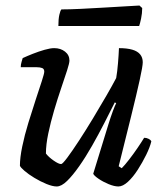

<svg xmlns="http://www.w3.org/2000/svg" viewBox="-20 -674 595 694"><path d="M185 0Q170 0 148 -9Q126 -18 104.5 -31Q83 -44 68.5 -56.5Q54 -69 52 -75Q52 -104 60.5 -145Q69 -186 82.5 -230Q96 -274 109 -313.5Q122 -353 131 -380.5Q140 -408 140 -415Q140 -425 132.5 -428Q125 -431 113 -431H55Q55 -441 58 -450.5Q61 -460 62 -464Q77 -471 98.5 -479.5Q120 -488 141 -494Q162 -500 176 -500Q199 -500 215 -487.5Q231 -475 231 -455Q231 -446 222.5 -419.5Q214 -393 201 -355Q188 -317 175.5 -274.5Q163 -232 154.5 -191.5Q146 -151 146 -119Q156 -106 174 -93.5Q192 -81 201 -81Q206 -81 223.5 -104.5Q241 -128 265.5 -165.5Q290 -203 316 -246Q342 -289 364.5 -328Q387 -367 400 -392Q404 -415 406.5 -445.5Q409 -476 410 -500Q439 -500 458 -494.5Q477 -489 486.5 -477.5Q496 -466 496 -449Q496 -435 485 -385Q474 -335 454.5 -256Q435 -177 409 -73L420 -66Q431 -77 446.5 -97Q462 -117 477 -139Q492 -161 501 -176Q510 -176 517.5 -172Q525 -168 527 -163Q522 -142 508.5 -114.5Q495 -87 478 -60.5Q461 -34 442.5 -17Q424 0 408 0Q393 0 372.5 -8.5Q352 -17 336 -28Q320 -39 317 -46L372 -225Q380 -251 388 -272.5Q396 -294 400 -301L395 -304Q378 -270 357 -229Q336 -188 313 -147.5Q290 -107 266.5 -73.5Q243 -40 222.5 -20Q202 0 185 0ZM191 -580Q191 -605 194.5 -620.5Q198 -636 202 -640Q232 -640 272.5 -642Q313 -644 355 -646.5Q397 -649 431.5 -651Q466 -653 484 -654L494 -645Q494 -626 490 -607Q486 -588 483 -580Z"/></svg>

Font: Texturina Medium
Style: Italic
Weight: 500
Italic angle: -11°
Designer: Guillermo Torres Carreño
Foundry: Omnibus-Type
Version: Version 1.002